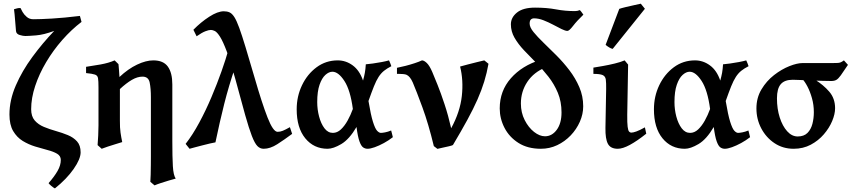

<svg xmlns="http://www.w3.org/2000/svg" viewBox="-20 -799 4657 1050"><path d="M425.8 -679.2Q370.6 -637.2 320.8 -580.6Q271 -523.9 232.7 -459.5Q194.3 -395 172.4 -328.9Q150.4 -262.7 150.4 -201.7Q150.4 -162.6 169.9 -140.1Q189.5 -117.7 220.2 -105Q251 -92.3 285.6 -82.5Q320.3 -72.8 351.1 -60.1Q381.8 -47.4 401.4 -25.6Q420.9 -3.9 420.9 34.2Q420.9 70.3 382.8 125Q344.7 179.7 280.3 231.4Q272.9 228 261.2 218.3Q249.5 208.5 245.6 202.6Q277.3 166.5 294.9 135.7Q312.5 105 312.5 75.7Q312.5 53.7 292.2 41.7Q272 29.8 240 21.5Q208 13.2 172.1 2.2Q136.2 -8.8 104.2 -28.3Q72.3 -47.9 52 -82.3Q31.7 -116.7 31.7 -172.9Q31.7 -251.5 66.4 -331.5Q101.1 -411.6 157 -487.5Q212.9 -563.5 276.4 -629.9Q219.2 -608.9 177.2 -605.5Q135.3 -602.1 118.2 -602.1Q106 -602.1 87.4 -607.7Q68.8 -613.3 67.4 -629.9Q67.4 -629.9 66.2 -644.8Q64.9 -659.7 63.2 -680.7Q61.5 -701.7 59.8 -720.7Q58.1 -739.7 56.6 -748.5Q61.5 -750 70.3 -752.4Q79.1 -754.9 84 -754.9Q86.4 -754.9 88.4 -755.1Q90.3 -755.4 92.3 -754.9Q94.7 -748.5 103.3 -733.6Q111.8 -718.8 126.5 -706.3Q141.1 -693.8 162.1 -693.8Q200.7 -693.8 264.6 -697.5Q328.6 -701.2 417 -711.9Q418 -706.1 421.4 -695.8Q424.8 -685.5 425.8 -679.2Z M818.4 -468.8Q873.5 -468.8 897.9 -434.8Q922.4 -400.9 922.4 -336.9Q922.4 -335.4 922.4 -313.2Q922.4 -291 922.4 -256.6Q922.4 -222.2 922.4 -183.6Q922.4 -145 922.4 -110.1Q922.4 -75.2 922.4 -52.5Q922.4 -29.8 922.4 -27.3Q922.4 59.6 925.3 109.4Q928.2 159.2 940.9 177.7Q925.8 181.6 903.6 188.2Q881.3 194.8 859.9 201.9Q838.4 209 825.2 214.8L802.2 195.3Q803.2 182.1 804 156.2Q804.7 130.4 804.9 102.8Q805.2 75.2 805.2 56.2Q805.2 55.7 805.2 32.2Q805.2 8.8 805.2 -27.8Q805.2 -64.5 805.2 -105.7Q805.2 -147 805.2 -183.8Q805.2 -220.7 805.2 -243.9Q805.2 -267.1 805.2 -267.6Q805.2 -314.9 798.6 -347.4Q792 -379.9 759.3 -379.9Q731.4 -379.9 700.9 -362.1Q670.4 -344.2 635.7 -312Q635.7 -312 635.7 -294.7Q635.7 -277.3 635.7 -251.7Q635.7 -226.1 635.7 -200.2Q635.7 -174.3 635.7 -156.7Q635.7 -139.2 635.7 -139.2Q635.3 -100.1 639.2 -73.5Q643.1 -46.9 648.4 -22Q634.3 -17.6 612.8 -11Q591.3 -4.4 570.3 2.4Q549.3 9.3 536.1 14.6L513.7 -5.4Q515.6 -24.9 517.1 -57.9Q518.6 -90.8 518.6 -112.8Q518.6 -113.3 518.6 -134.5Q518.6 -155.8 518.6 -186.5Q518.6 -217.3 518.6 -248Q518.6 -278.8 518.6 -300Q518.6 -321.3 518.6 -321.8Q518.6 -356 516.1 -371.1Q513.7 -386.2 499.5 -391.1Q485.4 -396 450.7 -399.4V-433.6Q485.4 -438.5 530 -446.5Q574.7 -454.6 606.9 -468.8L627.9 -448.2Q627.9 -448.2 628.9 -437.5Q629.9 -426.8 630.9 -413.1Q631.8 -399.4 632.6 -388.7Q633.3 -377.9 633.3 -377.9Q680.7 -422.4 729.5 -445.6Q778.3 -468.8 818.4 -468.8Z M1577.6 -66.9Q1535.2 -35.2 1496.3 -10.3Q1457.5 14.6 1421.9 14.6Q1402.3 14.6 1387.7 -0.2Q1373 -15.1 1357.4 -55.4Q1341.8 -95.7 1320.8 -169.9Q1299.8 -244.1 1268.1 -362.8Q1241.2 -461.9 1220.2 -517.6Q1199.2 -573.2 1183.1 -598.4Q1167 -623.5 1154.8 -629.4Q1142.6 -635.3 1133.3 -635.3Q1121.6 -635.3 1102.8 -627.9Q1084 -620.6 1055.2 -600.6L1037.6 -636.2Q1078.1 -677.7 1124.3 -707.5Q1170.4 -737.3 1204.1 -737.3Q1222.2 -737.3 1235.6 -731.2Q1249 -725.1 1261.5 -705.8Q1273.9 -686.5 1288.3 -647Q1302.7 -607.4 1322.8 -541.3Q1342.8 -475.1 1372.1 -375Q1412.1 -235.8 1442.9 -157Q1473.6 -78.1 1498 -78.1Q1512.7 -78.1 1526.9 -84Q1541 -89.8 1565.4 -103.5ZM1266.6 -433.6Q1231 -329.1 1206.3 -231Q1181.6 -132.8 1158.2 -20.5Q1148.4 -19 1128.7 -14.4Q1108.9 -9.8 1086.2 -3.9Q1063.5 2 1044.2 7.1Q1024.9 12.2 1016.6 14.6L995.1 -12.2Q1033.7 -61.5 1069.8 -128.7Q1106 -195.8 1136.7 -268.6Q1167.5 -341.3 1191.4 -408.9Q1215.3 -476.6 1229.5 -527.8Q1236.3 -521.5 1244.4 -500.5Q1252.4 -479.5 1258.8 -459Q1265.1 -438.5 1266.6 -433.6Z M1771.5 14.6Q1696.3 14.6 1649.4 -42.7Q1602.5 -100.1 1602.5 -201.2Q1602.5 -272 1631.6 -332.8Q1660.6 -393.6 1711.4 -431.2Q1762.2 -468.8 1827.1 -468.8Q1871.6 -468.8 1908.9 -441.4Q1946.3 -414.1 1965.3 -358.4Q1971.7 -380.9 1975.3 -401.1Q1979 -421.4 1980.5 -447.3Q1994.6 -448.2 2018.8 -451.7Q2043 -455.1 2067.6 -459.7Q2092.3 -464.4 2107.4 -468.8Q2110.4 -463.9 2114.5 -452.6Q2118.7 -441.4 2120.1 -437Q2096.2 -424.8 2079.8 -411.6Q2063.5 -398.4 2050.5 -378.4Q2037.6 -358.4 2024.9 -326.7Q2012.2 -294.9 1995.1 -246.6Q2007.8 -170.4 2019.5 -133.1Q2031.2 -95.7 2042.2 -84Q2053.2 -72.3 2063 -72.3Q2070.8 -72.3 2086.2 -75.2Q2101.6 -78.1 2119.1 -85.4Q2120.6 -81.1 2123.5 -68.6Q2126.5 -56.2 2128.4 -48.8Q2106 -31.2 2079.6 -16.8Q2053.2 -2.4 2029.3 6.1Q2005.4 14.6 1990.2 14.6Q1976.6 14.6 1965.6 6.8Q1954.6 -1 1945.6 -26.4Q1936.5 -51.8 1929.7 -104.5Q1890.1 -37.1 1846.4 -11.2Q1802.7 14.6 1771.5 14.6ZM1800.3 -72.3Q1824.2 -72.3 1844.2 -91.1Q1864.3 -109.9 1880.9 -139.6Q1897.5 -169.4 1909.7 -203.1Q1896 -306.2 1863.3 -356.4Q1830.6 -406.7 1797.9 -406.7Q1778.8 -406.7 1759.5 -389.4Q1740.2 -372.1 1727.5 -335.4Q1714.8 -298.8 1714.8 -240.7Q1714.8 -200.2 1725.1 -161.4Q1735.4 -122.6 1754.4 -97.4Q1773.4 -72.3 1800.3 -72.3Z M2651.4 -450.2Q2642.6 -400.4 2628.2 -353.3Q2613.8 -306.2 2591.3 -255.1Q2568.8 -204.1 2535.9 -143.6Q2502.9 -83 2457 -5.9Q2452.1 -2.9 2434.1 1.2Q2416 5.4 2397.5 9.3Q2378.9 13.2 2372.1 15.1L2352.5 0Q2323.2 -121.6 2290 -212.2Q2256.8 -302.7 2237.3 -348.1Q2222.7 -380.9 2204.1 -389.6Q2196.8 -393.1 2184.1 -394Q2171.4 -395 2161.1 -395Q2150.9 -395 2150.9 -395V-428.2Q2171.4 -432.1 2197.3 -438.7Q2223.1 -445.3 2247.6 -453.4Q2272 -461.4 2287.6 -468.8Q2298.8 -468.8 2313.7 -454.8Q2328.6 -440.9 2343.8 -405.8Q2354.5 -380.9 2372.8 -335.2Q2391.1 -289.6 2411.1 -229Q2431.2 -168.5 2447.3 -97.7Q2496.1 -187 2505.6 -273.9Q2515.1 -360.8 2496.1 -435.1Q2511.2 -439.5 2537.6 -446.3Q2564 -453.1 2589.6 -459.5Q2615.2 -465.8 2628.4 -468.8Q2631.8 -466.3 2640.1 -459.5Q2648.4 -452.6 2651.4 -450.2Z M3170.4 -718.8Q3134.8 -684.6 3113.8 -657.2Q3092.8 -629.9 3083 -629.9Q3071.8 -629.9 3051 -640.1Q3030.3 -650.4 3004.6 -664.1Q2979 -677.7 2952.1 -688.2Q2925.3 -698.7 2900.4 -698.7Q2890.1 -698.7 2883.3 -692.4Q2876.5 -686 2876.5 -669.9Q2876.5 -649.9 2897.7 -623.8Q2918.9 -597.7 2952.1 -565.7Q2985.4 -533.7 3022.9 -496.1Q3060.5 -458.5 3093.8 -415Q3127 -371.6 3148.2 -322.3Q3169.4 -272.9 3169.4 -217.8Q3169.4 -174.8 3151.1 -133.3Q3132.8 -91.8 3100.8 -58.3Q3068.8 -24.9 3027.1 -5.1Q2985.4 14.6 2938 14.6Q2865.7 14.6 2815.4 -17.3Q2765.1 -49.3 2739 -99.9Q2712.9 -150.4 2712.9 -206.1Q2712.9 -301.8 2773.9 -371.1Q2835 -440.4 2936.5 -471.7Q2940.4 -465.3 2953.6 -455.8Q2966.8 -446.3 2966.8 -439.5Q2966.8 -435.5 2965.8 -431.6Q2898.9 -404.3 2863.8 -351.3Q2828.6 -298.3 2828.6 -232.9Q2828.6 -183.1 2849.4 -142.3Q2870.1 -101.6 2900.6 -77.6Q2931.2 -53.7 2960.4 -53.7Q2998.5 -53.7 3024.7 -89.1Q3050.8 -124.5 3050.8 -184.1Q3050.8 -243.2 3030.8 -291.3Q3010.7 -339.4 2979.2 -379.6Q2947.8 -419.9 2912.4 -455.3Q2877 -490.7 2845.5 -524.2Q2814 -557.6 2793.9 -592.3Q2773.9 -627 2773.9 -666Q2773.9 -703.6 2807.4 -730.5Q2840.8 -757.3 2905.8 -757.3Q2970.2 -757.3 3020.3 -747.8Q3070.3 -738.3 3124 -738.3Q3138.7 -738.3 3150.4 -743.7Q3153.8 -741.7 3159.7 -733.6Q3165.5 -725.6 3170.4 -718.8Z M3514.2 -67.9Q3463.9 -27.8 3424.6 -6.6Q3385.3 14.6 3358.4 14.6Q3318.8 14.6 3304.4 -12.7Q3290 -40 3291 -99.1L3294.9 -312Q3295.4 -346.2 3293 -364Q3290.5 -381.8 3275.9 -388.4Q3261.2 -395 3225.1 -395V-429.2Q3246.1 -432.6 3278.1 -438.2Q3310.1 -443.8 3342.3 -451.7Q3374.5 -459.5 3396 -468.8L3415 -445.8L3410.2 -171.4Q3409.7 -126.5 3412.4 -105.7Q3415 -85 3420.4 -79.3Q3425.8 -73.7 3432.1 -73.7Q3442.4 -73.7 3460.2 -80.1Q3478 -86.4 3506.8 -102.5ZM3330.6 -531.7Q3322.3 -533.2 3311.3 -539.8Q3300.3 -546.4 3292 -553.7L3366.7 -750.5Q3377.4 -754.4 3400.6 -760Q3423.8 -765.6 3447.8 -770.8Q3471.7 -775.9 3484.4 -778.8L3506.8 -751Z M3725.1 14.6Q3649.9 14.6 3603 -42.7Q3556.2 -100.1 3556.2 -201.2Q3556.2 -272 3585.2 -332.8Q3614.3 -393.6 3665 -431.2Q3715.8 -468.8 3780.8 -468.8Q3825.2 -468.8 3862.5 -441.4Q3899.9 -414.1 3918.9 -358.4Q3925.3 -380.9 3929 -401.1Q3932.6 -421.4 3934.1 -447.3Q3948.2 -448.2 3972.4 -451.7Q3996.6 -455.1 4021.2 -459.7Q4045.9 -464.4 4061 -468.8Q4064 -463.9 4068.1 -452.6Q4072.3 -441.4 4073.7 -437Q4049.8 -424.8 4033.4 -411.6Q4017.1 -398.4 4004.2 -378.4Q3991.2 -358.4 3978.5 -326.7Q3965.8 -294.9 3948.7 -246.6Q3961.4 -170.4 3973.1 -133.1Q3984.9 -95.7 3995.8 -84Q4006.8 -72.3 4016.6 -72.3Q4024.4 -72.3 4039.8 -75.2Q4055.2 -78.1 4072.8 -85.4Q4074.2 -81.1 4077.1 -68.6Q4080.1 -56.2 4082 -48.8Q4059.6 -31.2 4033.2 -16.8Q4006.8 -2.4 3982.9 6.1Q3959 14.6 3943.8 14.6Q3930.2 14.6 3919.2 6.8Q3908.2 -1 3899.2 -26.4Q3890.1 -51.8 3883.3 -104.5Q3843.8 -37.1 3800 -11.2Q3756.3 14.6 3725.1 14.6ZM3753.9 -72.3Q3777.8 -72.3 3797.9 -91.1Q3817.9 -109.9 3834.5 -139.6Q3851.1 -169.4 3863.3 -203.1Q3849.6 -306.2 3816.9 -356.4Q3784.2 -406.7 3751.5 -406.7Q3732.4 -406.7 3713.1 -389.4Q3693.8 -372.1 3681.2 -335.4Q3668.5 -298.8 3668.5 -240.7Q3668.5 -200.2 3678.7 -161.4Q3689 -122.6 3708 -97.4Q3727.1 -72.3 3753.9 -72.3Z M4525.9 -356Q4508.3 -356 4477.5 -356.9Q4446.8 -357.9 4413.3 -359.1Q4379.9 -360.4 4353 -361.6Q4326.2 -362.8 4315.4 -362.8Q4270.5 -362.8 4249.8 -338.6Q4229 -314.5 4229 -261.2Q4229 -204.1 4244.1 -156.7Q4259.3 -109.4 4284.9 -81.1Q4310.5 -52.7 4342.3 -52.7Q4376.5 -52.7 4395.8 -72Q4415 -91.3 4422.9 -121.8Q4430.7 -152.3 4430.7 -185.5Q4430.7 -225.6 4420.4 -262Q4410.2 -298.3 4395.5 -326.2Q4380.9 -354 4366.7 -368.2H4366.2Q4367.2 -368.2 4382.1 -368.4Q4397 -368.7 4414.1 -367.7Q4431.2 -366.7 4437.5 -362.8Q4483.4 -334.5 4515.1 -297.6Q4546.9 -260.7 4546.9 -207Q4546.9 -175.3 4531 -137.2Q4515.1 -99.1 4485.4 -64.5Q4455.6 -29.8 4413.8 -7.6Q4372.1 14.6 4320.3 14.6Q4261.7 14.6 4215.8 -15.9Q4169.9 -46.4 4143.3 -96.7Q4116.7 -147 4116.7 -206.1Q4116.7 -264.2 4144.3 -310.3Q4171.9 -356.4 4213.1 -388.4Q4254.4 -420.4 4296.9 -437.3Q4339.4 -454.1 4369.1 -454.1Q4410.6 -454.1 4451.7 -454.1Q4492.7 -454.1 4533.2 -454.1Q4552.7 -454.1 4562.3 -454.8Q4571.8 -455.6 4578.4 -458.5Q4585 -461.4 4595.2 -468.8L4617.2 -444.3Q4591.8 -405.8 4578.1 -387Q4564.5 -368.2 4553.7 -362.1Q4543 -356 4525.9 -356Z"/></svg>

Font: Gentium Plus
Style: Bold
Weight: 700
Designer: Victor Gaultney, Annie Olsen, Iska Routamaa, Becca Hirsbrunner
Foundry: SIL International
Version: Version 6.101